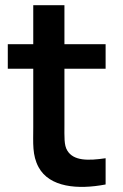

<svg xmlns="http://www.w3.org/2000/svg" viewBox="-20 -710 473 739"><path d="M386.5 0V-101C319 -91 263 -90.5 239 -130.5C226 -151 228 -184.5 228 -227.5V-445.5H386.5V-540H228V-690H108V-540H10V-445.5H108V-220.5C108 -158.5 103.5 -113 128.5 -66.5C170.5 11 279.5 20.5 386.5 0Z"/></svg>

Font: Eudonet
Style: Bold
Weight: 700
Designer: Mikhail Sharanda
Foundry: Mikhail Sharanda
Version: Version 4.503;Glyphs 3.1.2 (3151)